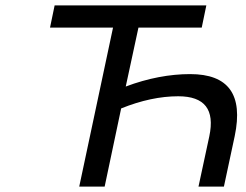

<svg xmlns="http://www.w3.org/2000/svg" viewBox="-20 -690 911 710"><path d="M743 -670H182L165 -588H398L273 0H367L428 -289C502 -319 573 -334 639 -334C737 -334 775 -285 754 -186L714 0H808L848 -187C880 -340 825 -416 683 -416C608 -416 527 -401 445 -370L492 -588H726Z"/></svg>

Font: LT Wave Text Italic
Style: Regular
Weight: 400
Designer: Daniel Lyons
Version: Version 2.5 (Glyphs App)